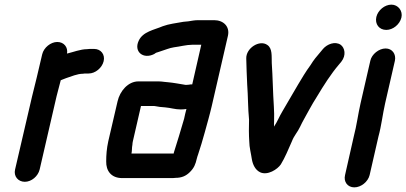

<svg xmlns="http://www.w3.org/2000/svg" viewBox="-20 -710 1752 828"><path d="M427 -446C434 -475 415 -499 386 -499H376C369 -499 362 -499 356 -498C327 -498 295 -485 269 -479C274 -506 256 -529 227 -529C199 -529 169 -505 162 -476L138 -374C132 -350 124 -319 118 -293L45 21C38 50 58 74 87 74C116 74 144 50 151 21L224 -295C229 -316 238 -347 242 -364C250 -367 254 -369 265 -373C287 -380 313 -392 338 -392C342 -393 347 -393 352 -393H362C391 -393 420 -417 427 -446Z M551 -86C551 -91 552 -96 553 -101L588 -253H639C643 -253 647 -253 651 -252L669 -249C676 -248 684 -248 692 -247C716 -245 735 -238 760 -238C769 -238 777 -239 784 -240C780 -226 777 -212 774 -198C759 -146 745 -100 730 -53L729 -48H547C550 -62 548 -71 551 -86ZM784 -344C780 -344 777 -344 774 -345C755 -348 729 -353 708 -355L688 -357C680 -358 673 -359 664 -359H577C532 -359 497 -317 487 -273L447 -101C440 -69 438 -41 438 -14C437 26 459 58 507 58H717C724 58 731 58 737 57C763 57 782 49 799 32C817 14 823 -1 829 -27C830 -32 832 -37 834 -43C845 -77 853 -102 863 -139C872 -172 885 -217 893 -252L963 -556C972 -596 943 -623 904 -623H834C819 -623 805 -620 792 -618L771 -616C739 -610 709 -607 682 -597C645 -581 596 -574 578 -534C556 -487 598 -453 645 -477C647 -479 655 -484 658 -484C663 -486 669 -488 676 -490C693 -495 710 -503 730 -506C755 -509 784 -517 809 -517H848L809 -346H802C796 -345 791 -344 784 -344Z M1042 -457C1043 -414 1044 -390 1046 -346C1050 -294 1049 -244 1054 -194C1053 -163 1053 -127 1055 -100C1055 -75 1063 -46 1066 -24C1070 0 1081 23 1102 33C1134 48 1177 20 1191 -1C1209 -30 1224 -67 1239 -101C1248 -125 1264 -141 1274 -163C1284 -185 1302 -215 1313 -236L1330 -266L1346 -292C1376 -342 1407 -391 1442 -432L1452 -444C1474 -472 1467 -504 1449 -517C1425 -533 1391 -520 1373 -499L1363 -487C1345 -466 1333 -452 1319 -429C1308 -413 1300 -403 1290 -386C1258 -334 1230 -284 1198 -230C1183 -205 1177 -187 1163 -166C1163 -165 1163 -165 1162 -164C1162 -171 1161 -178 1162 -186C1163 -213 1162 -226 1161 -251C1157 -309 1156 -382 1152 -438C1151 -469 1155 -501 1133 -516C1100 -540 1040 -503 1042 -457Z M1577 -448 1535 -265C1524 -217 1518 -168 1506 -123L1468 45C1461 74 1479 98 1508 98C1537 98 1567 74 1574 45L1612 -121C1625 -168 1630 -217 1641 -265L1683 -448C1689 -476 1672 -501 1643 -501C1614 -501 1583 -476 1577 -448ZM1603 -637C1596 -606 1615 -581 1646 -581C1675 -581 1704 -605 1711 -634C1718 -663 1697 -690 1668 -690C1639 -690 1610 -666 1603 -637Z"/></svg>

Font: Electronic
Style: HvIt
Weight: 900
Version: Version 1.011